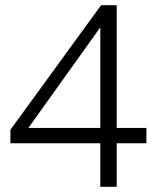

<svg xmlns="http://www.w3.org/2000/svg" viewBox="-20 -717 600 737"><path d="M365 -167H20V-219L368 -697H428V-226H542V-167H428V0H365ZM365 -226V-612L89 -226Z"/></svg>

Font: Hanken Grotesk Light
Style: Regular
Weight: 300
Designer: Alfredo Marco Pradil
Foundry: Hanken Design Co.
Version: Version 3.014